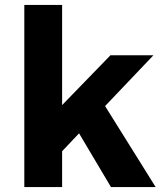

<svg xmlns="http://www.w3.org/2000/svg" viewBox="-20 -762 659 782"><path d="M432 0 302 -219 233 -146V0H79V-742H233V-334L430 -537H605L408 -330L614 0Z"/></svg>

Font: Montserrat SemiBold
Style: Regular
Weight: 600
Designer: Julieta Ulanovsky
Foundry: Julieta Ulanovsky
Version: Version 6.001